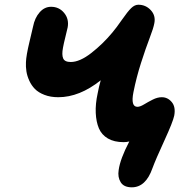

<svg xmlns="http://www.w3.org/2000/svg" viewBox="-20 -632 791 820"><path d="M543 168Q508.8 168 495.4 146.2Q481.9 124.5 486.8 94.2Q493.2 46.9 532.2 -27.8Q520.5 -24.9 507.8 -24.9Q467.8 -24.9 440.9 -40.5Q414.1 -56.2 402.3 -84Q390.6 -111.8 388.9 -149.9Q387.2 -188 397 -232.9Q402.3 -261.7 410.2 -289.1Q319.3 -216.8 229 -216.8Q195.8 -216.8 169.9 -226.8Q144 -236.8 129.2 -252Q114.3 -267.1 105 -287.6Q95.7 -308.1 92.8 -327.4Q89.8 -346.7 90.8 -366.2Q91.8 -395 106 -453.9Q120.1 -512.7 121.1 -518.1Q128.4 -555.7 149.2 -579.3Q169.9 -603 198.2 -603Q232.4 -603 253.9 -576.9Q275.4 -550.8 269 -515.1Q266.6 -503.4 259.3 -474.4Q252 -445.3 249 -428.2Q243.2 -397.9 249.8 -382.6Q256.3 -367.2 282.2 -367.2Q320.8 -367.2 370.4 -406Q419.9 -444.8 460 -493.2Q476.6 -512.7 501 -547.9Q525.4 -583 540.3 -597.4Q555.2 -611.8 570.8 -611.8Q602.5 -611.8 624 -588.6Q645.5 -565.4 639.2 -533.2Q635.7 -512.7 619.1 -469.5Q602.5 -426.3 582.5 -364Q562.5 -301.8 549.8 -237.8Q537.6 -175.8 566.9 -175.8Q578.1 -175.8 595 -186Q611.8 -196.3 632.1 -206.5Q652.3 -216.8 670.9 -216.8Q696.3 -216.8 713.6 -196Q731 -175.3 724.1 -138.2Q718.8 -111.8 681.9 -31.5Q645 48.8 630.9 86.9Q602.5 168 543 168Z"/></svg>

Font: Shantell Sans Irregular
Style: Bold Italic
Weight: 700
Italic angle: -11.31°
Designer: Stephen Nixon, Anya Danilova, Shantell Martin
Foundry: Arrow Type
Version: Version 1.006;[9816181b4]